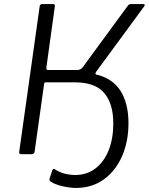

<svg xmlns="http://www.w3.org/2000/svg" viewBox="-20 -762 735 949"><path d="M86 0Q79 0 76.5 -3Q74 -6 75 -12L176 -730Q177 -742 189 -742H243Q253 -742 251 -730L209 -427Q208 -416 218 -416H361Q375 -416 384 -424.5Q393 -433 403 -449L612 -734Q617 -742 629 -742H688Q694 -742 695 -739Q696 -736 693 -731L455 -407Q447 -395 459 -392L378 -355H206Q198 -355 198 -347L151 -12Q149 0 136 0ZM355 167Q338 167 315 163.5Q292 160 270 153.5Q248 147 233 137Q228 135 226 131.5Q224 128 225 121L238 81Q242 70 250 74Q271 88 295 95Q319 102 351 103Q410 103 452.5 70Q495 37 517.5 -20.5Q540 -78 540 -151Q540 -250 495 -302.5Q450 -355 350 -355H244L251 -402H374Q459 -402 512 -372.5Q565 -343 590 -286.5Q615 -230 615 -153Q615 -63 583.5 9.5Q552 82 493.5 124.5Q435 167 355 167Z"/></svg>

Font: Libre Franklin Light
Style: Italic
Weight: 300
Italic angle: -8°
Designer: Pablo Impallari, Rodrigo Fuenzalida, Nhung Nguyen
Foundry: Impallari Type
Version: Version 3.000